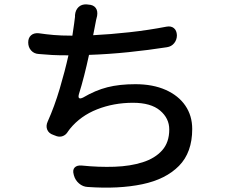

<svg xmlns="http://www.w3.org/2000/svg" viewBox="-20 -812 1040 878"><path d="M109 -618Q109 -639 122 -650.5Q135 -662 157 -660Q191 -655 225.5 -652Q260 -649 306 -649H311L319 -704Q321 -722 322 -727.5Q323 -733 323 -735Q323 -737 323 -743Q325 -766 339 -779.5Q353 -793 376 -792L384 -791Q407 -790 417.5 -776Q428 -762 424 -739Q422 -732 419.5 -720.5Q417 -709 415 -697L406 -651Q485 -655 571.5 -664.5Q658 -674 741 -690Q762 -694 775 -683.5Q788 -673 789 -651Q789 -630 776.5 -614.5Q764 -599 743 -596Q660 -583 568 -573.5Q476 -564 387 -561Q377 -514 365 -467Q353 -420 341 -382Q333 -353 360 -366Q416 -399 471 -413Q526 -427 599 -427Q679 -427 737.5 -401Q796 -375 827.5 -329Q859 -283 859 -222Q859 -115 798.5 -53.5Q738 8 630.5 30.5Q523 53 381 43Q359 42 341.5 27Q324 12 318 -10L317 -14Q311 -35 321.5 -46Q332 -57 354 -55Q432 -47 504 -49.5Q576 -52 632.5 -70Q689 -88 721.5 -124.5Q754 -161 754 -220Q754 -271 712 -306.5Q670 -342 588 -342Q500 -342 424 -312Q348 -282 300 -223Q295 -216 292.5 -213Q290 -210 287 -205Q279 -194 266.5 -189.5Q254 -185 240 -189L224 -195Q203 -202 196 -219Q189 -236 198 -256Q229 -325 253 -406Q277 -487 293 -559Q246 -559 218.5 -560.5Q191 -562 158 -565Q136 -566 122.5 -581Q109 -596 109 -618Z"/></svg>

Font: Chiron GoRound TC M
Style: Regular
Weight: 500
Designer: Ryoko NISHIZUKA 西塚涼子 (kana, bopomofo & ideographs); Paul D. Hunt (Latin, Greek & Cyrillic); Sandoll Communications 산돌커뮤니
Foundry: Adobe
Version: Version 1.000;hotconv 1.1.1;makeotfexe 2.6.0